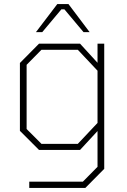

<svg xmlns="http://www.w3.org/2000/svg" viewBox="-20 -738 626 945"><path d="M157 -580 262 -718H317L421 -580H391L297 -692H282L188 -580ZM124 187V156H388L460 83V-93L374 0H172L78 -94V-428L172 -523H374L460 -429V-523H493V93L400 187ZM363 -30 460 -133V-390L363 -493H184L111 -419V-103L184 -30Z"/></svg>

Font: Tomorrow ExtraLight
Style: Regular
Weight: 275
Designer: Tony de Marco, Monica Rizzolli
Foundry: Just in Type
Version: Version 2.002